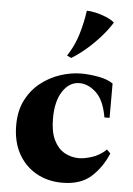

<svg xmlns="http://www.w3.org/2000/svg" viewBox="-54 -796 590 852"><g transform="rotate(5 240.5 -370.0)"><path d="M255 15Q190 15 139 -14Q88 -43 59 -96Q30 -149 30 -222Q30 -287 54.5 -334.5Q79 -382 118.5 -413Q158 -444 205.5 -459.5Q253 -475 299 -475Q334 -475 375 -467.5Q416 -460 440 -443V-290H417Q404 -366 368.5 -399Q333 -432 294 -432Q249 -432 219.5 -387.5Q190 -343 190 -266Q190 -206 208 -169.5Q226 -133 255.5 -116.5Q285 -100 320 -100Q343 -100 377 -110.5Q411 -121 441 -149L457 -133Q431 -70 384 -27.5Q337 15 255 15ZM298 -755Q314 -755 337 -750Q360 -745 383.5 -735.5Q407 -726 422 -713Q404 -683 375 -650Q346 -617 313 -588.5Q280 -560 247 -540L228 -549Q259 -596 275 -649.5Q291 -703 298 -755Z"/></g></svg>

Font: Bona Nova
Style: Bold
Weight: 700
Designer: Mateusz Machalski
Foundry: Capitalics
Version: Version 4.001; ttfautohint (v1.8.3)